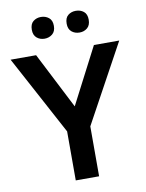

<svg xmlns="http://www.w3.org/2000/svg" viewBox="-98 -985 801 1053"><g transform="rotate(-10 302.5 -458.0)"><path d="M302 -401 464 -714H605L367 -278V0H237V-273L0 -714H142ZM143 -855Q143 -887 161 -901.5Q179 -916 204 -916Q229 -916 247.5 -901.5Q266 -887 266 -856Q266 -825 247.5 -810Q229 -795 204 -795Q179 -795 161 -810Q143 -825 143 -855ZM337 -855Q337 -887 355 -901.5Q373 -916 398 -916Q424 -916 442 -901.5Q460 -887 460 -856Q460 -825 442 -810Q424 -795 399 -795Q373 -795 355 -810Q337 -825 337 -855Z"/></g></svg>

Font: Noto Sans Adlam Unjoined SemiBold
Style: Regular
Weight: 600
Version: Version 3.001